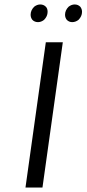

<svg xmlns="http://www.w3.org/2000/svg" viewBox="-20 -839 387 859"><path d="M133 -809Q146 -819 160 -819Q175 -819 185 -809Q193 -801 193 -786Q193 -766 177 -750Q164 -740 150 -740Q135 -740 125 -750Q117 -760 117 -773Q117 -793 133 -809ZM287 -809Q300 -819 314 -819Q329 -819 339 -809Q347 -799 347 -786Q347 -766 331 -750Q318 -740 303 -740Q289 -740 279 -750Q271 -760 271 -773Q271 -793 287 -809ZM170 0H94L185 -650H261Z"/></svg>

Font: Arsenal
Style: Italic
Weight: 400
Italic angle: -9.10001°
Designer: Andrij Shevchenko
Foundry: Stairsfor
Version: Version 2.001;PS 002.001;hotconv 1.0.88;makeotf.lib2.5.64775